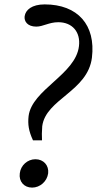

<svg xmlns="http://www.w3.org/2000/svg" viewBox="-20 -841 443 873"><path d="M130 -203H171C170 -221 170 -243 172 -267C188 -391 379 -425 398 -579C416 -727 334 -821 183 -821C125 -821 96 -796 92 -767C89 -744 105 -720 145 -720C176 -720 203 -740 245 -740C309 -740 347 -695 339 -631C324 -502 125 -434 110 -313C106 -276 110 -246 130 -203ZM70 -53C65 -16 89 12 126 12C162 12 194 -16 199 -53C203 -89 178 -117 141 -117C105 -117 74 -89 70 -53Z"/></svg>

Font: TPK Tissa Web
Style: Italic
Weight: 400
Italic angle: -7°
Designer: Jacques Le Bailly, Suppakit Chalermlarp | Katatrad Co.,Ltd.
Foundry: Jacques Le Bailly, Cadson Demak Co.,Ltd.
Version: Version 5.000;Glyphs 3.1.2 (3151)